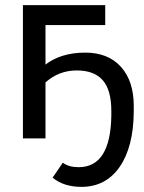

<svg xmlns="http://www.w3.org/2000/svg" viewBox="-20 -542 564 752"><path d="M314 -335.9Q403.3 -335.9 453.6 -280.3Q503.9 -224.6 503.9 -127V-105Q502.9 33.2 448.7 111.6Q394.5 189.9 298.8 189.9Q229.5 189.9 186 153.8L226.1 95.2Q249 112.8 288.1 112.8Q412.6 112.8 416 -87.9V-107.9Q416 -189 382.6 -227.5Q349.1 -266.1 280.8 -266.1Q210.4 -266.1 158.2 -219.2V0H69.8V-522H392.1V-443.8H158.2V-289.1Q219.2 -335.9 314 -335.9Z"/></svg>

Font: Rawline Medium
Style: Regular
Weight: 500
Designer: Matt McInerney, Pablo Impallari, Rodrigo Fuenzalida
Foundry: Matt McInerney, Pablo Impallari, Rodrigo Fuenzalida
Version: Version 4.020;PS 004.020;hotconv 1.0.88;makeotf.lib2.5.64775